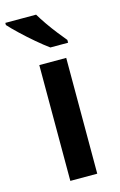

<svg xmlns="http://www.w3.org/2000/svg" viewBox="-136 -817 542 868"><g transform="rotate(-15 134.5 -383.0)"><path d="M207 0H81V-542H207ZM126 -766Q139 -744 158 -716.5Q177 -689 197.5 -663Q218 -637 233 -619V-606H150Q125 -624 92 -652Q59 -680 28.5 -709Q-2 -738 -18 -756V-766Z"/></g></svg>

Font: Noto Sans SemiBold
Style: Regular
Weight: 600
Designer: Monotype Design Team
Foundry: Monotype Imaging Inc.
Version: Version 2.007